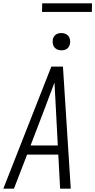

<svg xmlns="http://www.w3.org/2000/svg" viewBox="-29 -1136 574 1156"><path d="M-9 0 280 -735H350L397 0H333L322 -205H134L55 0ZM319 -260 307 -490Q305 -527 303 -564.5Q301 -602 299 -639Q285 -602 271 -564.5Q257 -527 243 -490L155 -260ZM341 -833Q328 -833 317 -837.5Q306 -842 298.5 -851Q291 -860 289 -872.5Q287 -885 289 -898Q290 -906 295 -914.5Q300 -923 307.5 -928Q315 -933 323.5 -935Q332 -937 340 -937Q353 -937 364.5 -932.5Q376 -928 383 -919Q390 -910 392.5 -897.5Q395 -885 392 -872Q391 -864 386 -855.5Q381 -847 374 -842Q367 -837 358 -835Q349 -833 341 -833ZM224 -1064 225 -1116H525L524 -1064Z"/></svg>

Font: Iosevka Light Oblique
Style: Regular
Weight: 300
Italic angle: -9°
Monospace: yes
Designer: Belleve Invis
Foundry: Belleve Invis
Version: Version 32.5.0; ttfautohint (v1.8.4)